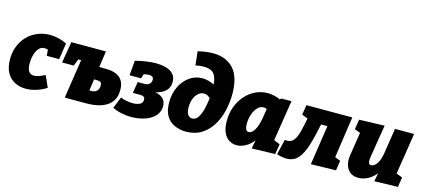

<svg xmlns="http://www.w3.org/2000/svg" viewBox="-60 -1328 4162 1876"><g transform="rotate(15 2020.5 -389.5)"><path d="M234 15Q172 15 121.5 -11Q71 -37 41.5 -90.5Q12 -144 12 -225Q12 -299 37 -360Q62 -421 105.5 -464.5Q149 -508 207 -531.5Q265 -555 331 -555Q372 -555 415 -545Q458 -535 501 -514L476 -349H351L345 -410Q327 -416 311 -416Q277 -416 254 -389.5Q231 -363 219.5 -322Q208 -281 208 -236Q208 -178 226.5 -153.5Q245 -129 278 -129Q301 -129 329 -139Q357 -149 389 -165L441 -49Q389 -17 336 -1Q283 15 234 15Z M626 0 686 -395H657L630 -325H512L548 -540H898L874 -376H931Q947 -376 972 -374.5Q997 -373 1024.5 -365.5Q1052 -358 1076 -340.5Q1100 -323 1115.5 -292Q1131 -261 1131 -211Q1131 -148 1106.5 -108Q1082 -68 1044.5 -45.5Q1007 -23 966.5 -13.5Q926 -4 892.5 -2Q859 0 845 0ZM883 -246H857L840 -130H856Q889 -130 906 -142Q923 -154 929 -171Q935 -188 935 -203Q935 -235 918 -240.5Q901 -246 883 -246Z M1300 15Q1250 15 1200.5 4.5Q1151 -6 1110 -27L1157 -143Q1218 -119 1281 -119Q1322 -119 1351 -133Q1380 -147 1380 -179Q1380 -198 1370.5 -206Q1361 -214 1348.5 -215.5Q1336 -217 1328 -217H1257L1275 -331H1336Q1376 -331 1393.5 -347.5Q1411 -364 1411 -389Q1411 -411 1399 -419.5Q1387 -428 1366 -428Q1355 -428 1341.5 -426Q1328 -424 1312 -421L1297 -375H1181L1194 -525Q1247 -539 1300.5 -547Q1354 -555 1401 -555Q1460 -555 1506 -541.5Q1552 -528 1578.5 -498Q1605 -468 1605 -419Q1605 -363 1568.5 -328.5Q1532 -294 1469 -280Q1524 -268 1550 -240Q1576 -212 1576 -167Q1576 -122 1553 -87.5Q1530 -53 1491 -30.5Q1452 -8 1402.5 3.5Q1353 15 1300 15Z M1854 15Q1792 15 1739 -8.5Q1686 -32 1654.5 -83.5Q1623 -135 1623 -220Q1623 -307 1656.5 -377.5Q1690 -448 1748 -489.5Q1806 -531 1878 -531Q1906 -531 1936.5 -523.5Q1967 -516 1998 -500Q1993 -574 1963 -609Q1933 -644 1857 -644Q1819 -644 1778 -634L1763 -773Q1846 -794 1914 -794Q2048 -794 2123.5 -711.5Q2199 -629 2199 -456Q2199 -371 2179 -287Q2159 -203 2117 -135Q2075 -67 2009.5 -26Q1944 15 1854 15ZM1819 -224Q1819 -168 1837.5 -146.5Q1856 -125 1880 -125Q1916 -125 1939 -160Q1962 -195 1975.5 -249Q1989 -303 1995 -361Q1979 -376 1964.5 -383.5Q1950 -391 1932 -391Q1899 -391 1873.5 -368.5Q1848 -346 1833.5 -308.5Q1819 -271 1819 -224Z M2366 15Q2326 15 2291 -6.5Q2256 -28 2235 -73Q2214 -118 2214 -191Q2214 -267 2238 -333Q2262 -399 2305.5 -449Q2349 -499 2407 -527.5Q2465 -556 2532 -556Q2563 -556 2595.5 -549Q2628 -542 2660 -527L2672 -539L2775 -540L2710 -128L2772 -103L2755 0L2519 7L2535 -79Q2499 -33 2454.5 -9Q2410 15 2366 15ZM2448 -140Q2480 -140 2506.5 -185Q2533 -230 2545 -303L2561 -403Q2545 -411 2528 -411Q2494 -411 2467 -382Q2440 -353 2425 -308Q2410 -263 2410 -214Q2410 -140 2448 -140Z M2773 -3 2810 -158Q2816 -157 2822.5 -156.5Q2829 -156 2834 -156Q2878 -156 2902.5 -190.5Q2927 -225 2941.5 -284Q2956 -343 2970 -416L2910 -440L2926 -540H3390L3329 -122L3385 -100L3370 0L3117 6L3177 -395H3113Q3087 -266 3058.5 -174Q3030 -82 2986.5 -33.5Q2943 15 2872 15Q2827 15 2773 -3Z M3597 15Q3547 15 3514.5 -10.5Q3482 -36 3469.5 -79Q3457 -122 3465 -176L3502 -414L3444 -436L3460 -536L3716 -544L3664 -225Q3661 -203 3659.5 -183Q3658 -163 3664 -150Q3670 -137 3688 -137Q3719 -137 3745.5 -176Q3772 -215 3784 -294L3822 -540H4015L3950 -123L4012 -99L3996 0L3759 6L3775 -79Q3737 -31 3690 -8Q3643 15 3597 15Z"/></g></svg>

Font: Bitter Black
Style: Italic
Weight: 900
Italic angle: -9°
Designer: Sol Matas, and Bitter project Authors
Foundry: Sol Matas
Version: Version 2.001